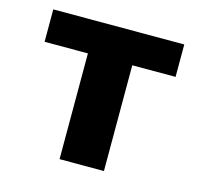

<svg xmlns="http://www.w3.org/2000/svg" viewBox="-82 -609 729 698"><g transform="rotate(15 282.5 -260.0)"><path d="M529 -398H366V0H199V-398H36V-520H529Z"/></g></svg>

Font: M PLUS 1p ExtraBold
Style: Regular
Weight: 800
Version: Version 1.062